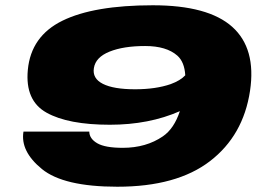

<svg xmlns="http://www.w3.org/2000/svg" viewBox="-20 -701 1014 728"><path d="M425 7Q221 7 138.8 -60.2Q56.5 -127.5 69 -202H318.5Q319 -175 348.8 -157.8Q378.5 -140.5 445.5 -140.5Q534 -140.5 597.5 -184Q640 -213 662 -279.5Q545 -228 396.5 -228Q238.5 -228 156.5 -273.8Q74.5 -319.5 85.5 -436Q97.5 -564 216.8 -622.5Q336 -681 559.5 -681Q769.5 -681 860.8 -599Q952 -517 928 -356.5Q902.5 -187 776.2 -90Q650 7 425 7ZM682.5 -415.5Q679.5 -466 652.5 -490Q611 -526.5 530.5 -526.5Q448 -526.5 395.2 -505.2Q342.5 -484 336 -443Q329.5 -403.5 370.2 -383Q411 -362.5 492 -362.5Q570.5 -362.5 627 -382Q664 -395.5 682.5 -415.5Z"/></svg>

Font: Anybody UltraExpanded ExtraBold
Style: Italic
Weight: 800
Width: 9
Italic angle: -10°
Designer: Tyler Finck
Foundry: Etcetera Type Company
Version: Version 1.010; ttfautohint (v1.8.3) -l 8 -r 50 -G 200 -x 14 